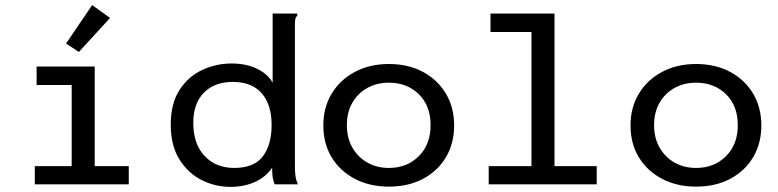

<svg xmlns="http://www.w3.org/2000/svg" viewBox="-20 -720 3040 750"><path d="M116 0V-71H260V-388H123V-460H350V-71H483V0ZM288 -517 238 -550 340 -700 410 -650Z M880 10Q821 10 768 -16.5Q715 -43 681 -97Q647 -151 647 -233Q647 -316 681.5 -369Q716 -422 770.5 -447Q825 -472 884 -472Q942 -472 984 -451.5Q1026 -431 1045 -397V-667H1141V-659Q1135 -653 1133.5 -645.5Q1132 -638 1132 -622V-69Q1132 -51 1134 -34Q1136 -17 1144 0H1053Q1046 -17 1044.5 -32.5Q1043 -48 1043 -65Q1020 -30 977.5 -10Q935 10 880 10ZM895 -64Q972 -64 1006.5 -109Q1041 -154 1041 -232Q1041 -311 1002.5 -355.5Q964 -400 889 -400Q818 -400 776.5 -358Q735 -316 735 -240Q735 -158 779 -111Q823 -64 895 -64Z M1499 9Q1424 9 1366 -21.5Q1308 -52 1275.5 -105.5Q1243 -159 1243 -230Q1243 -300 1275.5 -354Q1308 -408 1366 -439Q1424 -470 1499 -470Q1575 -470 1632.5 -439Q1690 -408 1722 -354Q1754 -300 1754 -230Q1754 -160 1722 -106Q1690 -52 1632.5 -21.5Q1575 9 1499 9ZM1499 -64Q1570 -64 1616 -110Q1662 -156 1662 -231Q1662 -307 1616 -352Q1570 -397 1499 -397Q1452 -397 1415 -376.5Q1378 -356 1356.5 -319Q1335 -282 1335 -231Q1335 -181 1356.5 -143.5Q1378 -106 1415 -85Q1452 -64 1499 -64Z M1889 0V-71H2056V-595H1896V-667H2146V-71H2311V0Z M2699 9Q2624 9 2566 -21.5Q2508 -52 2475.5 -105.5Q2443 -159 2443 -230Q2443 -300 2475.5 -354Q2508 -408 2566 -439Q2624 -470 2699 -470Q2775 -470 2832.5 -439Q2890 -408 2922 -354Q2954 -300 2954 -230Q2954 -160 2922 -106Q2890 -52 2832.5 -21.5Q2775 9 2699 9ZM2699 -64Q2770 -64 2816 -110Q2862 -156 2862 -231Q2862 -307 2816 -352Q2770 -397 2699 -397Q2652 -397 2615 -376.5Q2578 -356 2556.5 -319Q2535 -282 2535 -231Q2535 -181 2556.5 -143.5Q2578 -106 2615 -85Q2652 -64 2699 -64Z"/></svg>

Font: Inconsolata Expanded Medium
Style: Regular
Weight: 500
Width: 7
Monospace: yes
Designer: Raph Levien, Cyreal, Brenton Simpson
Foundry: Raph Levien, Cyreal, Google
Version: Version 3.001; ttfautohint (v1.8.2.53-6de2)